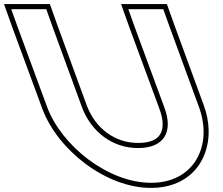

<svg xmlns="http://www.w3.org/2000/svg" viewBox="-326 -829 1091 939"><path d="M-240.9 -700 -270.9 -784H-99.6L-69.4 -699L74.4 -306C120.5 -181 228.2 -104 349.8 -105C472.8 -105 524.4 -180 477.3 -305L476.9 -306L331.6 -700L301.6 -784H472.6L503 -699L646.9 -306C717 -116 622.1 66 412.5 65C204.2 65 -23.8 -114 -95.2 -305L-95.6 -306ZM-264.4 -691.5 -118.7 -296.3C-43.6 -95.7 191.4 90 412.4 90C453.6 90.2 491.5 83.7 525.1 71.4C675.9 16.2 730.9 -150.6 670.4 -314.6L526.5 -707.5L490.2 -809H266.2L308.1 -691.5L453.8 -296.3C464.7 -267.4 469.5 -242.6 469.5 -222C469.6 -164 434.5 -130 349.7 -130C239.2 -129.1 140.7 -198.6 97.9 -314.6L-45.9 -707.5L-81.9 -809H-306.3Z"/></svg>

Font: Nordica Plus
Style: NordicaClassicBkExtOpOblOl
Weight: 900
Version: Version 1.01